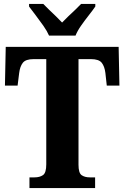

<svg xmlns="http://www.w3.org/2000/svg" viewBox="-20 -951 629 971"><path d="M129 0V-54H155Q181 -54 197.5 -65.5Q214 -77 214 -120V-652H150Q110 -652 95.5 -633.5Q81 -615 77 -582L69 -518H5L9 -714H580L584 -518H520L513 -582Q509 -615 494.5 -633.5Q480 -652 440 -652H377V-118Q377 -76 393 -65Q409 -54 434 -54H461V0ZM228 -771Q218 -794 199.5 -820.5Q181 -847 161 -873Q141 -899 127 -918V-931H199Q210 -919 227.5 -902.5Q245 -886 263 -868.5Q281 -851 294 -837Q307 -851 325.5 -868.5Q344 -886 361.5 -902.5Q379 -919 390 -931H462V-918Q449 -899 428.5 -873Q408 -847 389.5 -820.5Q371 -794 362 -771Z"/></svg>

Font: Noto Serif Georgian Condensed ExtraBold
Style: Regular
Weight: 800
Width: 3
Designer: Monotype Design Team, Akaki Razmadze
Foundry: Google LLC
Version: Version 2.003; ttfautohint (v1.8.4.7-5d5b)